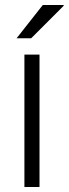

<svg xmlns="http://www.w3.org/2000/svg" viewBox="-20 -743 273 763"><path d="M77 0V-526H137V0ZM46 -591 150 -723H233V-720L104 -591Z"/></svg>

Font: Archivo SemiExpanded ExtraLight
Style: Regular
Weight: 250
Width: 6
Designer: Hector Gatti
Foundry: Omnibus-Type
Version: Version 2.001